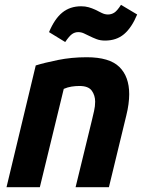

<svg xmlns="http://www.w3.org/2000/svg" viewBox="-20 -775 600 795"><path d="M7 0 128 -504Q163 -515 219.5 -526.5Q276 -538 339 -538Q433 -538 474 -498Q515 -458 515 -385Q515 -366 512 -343.5Q509 -321 503 -297L431 0H293L361 -279Q365 -296 369.5 -315.5Q374 -335 374 -354Q374 -380 360 -399.5Q346 -419 309 -419Q293 -419 276.5 -416.5Q260 -414 244 -407L145 0ZM250 -601 183 -642Q206 -697 238 -723Q270 -749 316 -749Q333 -749 347 -745Q361 -741 374 -735Q388 -728 401 -721.5Q414 -715 427 -715Q441 -715 453 -722.5Q465 -730 481 -755L548 -715Q525 -660 493.5 -633.5Q462 -607 415 -607Q395 -607 379.5 -613Q364 -619 350 -626Q338 -632 327 -637Q316 -642 304 -642Q290 -642 278.5 -634Q267 -626 250 -601Z"/></svg>

Font: Ubuntu Sans Mono
Style: Bold Italic
Weight: 700
Italic angle: -13.5°
Monospace: yes
Designer: Dalton Maag Ltd
Foundry: Dalton Maag Ltd
Version: Version 1.006